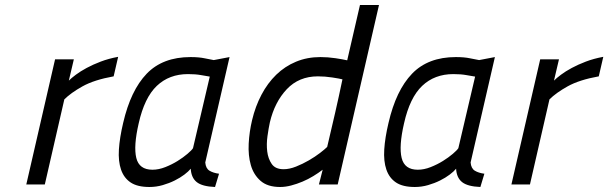

<svg xmlns="http://www.w3.org/2000/svg" viewBox="-20 -737 2430 767"><path d="M200 -500H275L255 -415Q265 -425 283 -438.5Q301 -452 326 -465.5Q351 -479 382.5 -491Q414 -503 452 -510L434 -432Q356 -418 309.5 -392Q263 -366 237 -340L159 0H85Z M800 -88Q802 -64 817 -55Q832 -46 855 -43L839 10Q788 8 766 -9.5Q744 -27 742 -63Q733 -52 716.5 -39.5Q700 -27 678 -16Q656 -5 630 2.5Q604 10 577 10Q529 10 502 -8Q475 -26 463.5 -59.5Q452 -93 455 -140Q458 -187 472 -246Q502 -376 566 -442.5Q630 -509 741 -509Q775 -509 798 -504Q821 -499 834 -497L897 -509ZM589 -59Q614 -59 640.5 -69.5Q667 -80 689.5 -94Q712 -108 729 -122.5Q746 -137 751 -145L818 -431Q805 -433 783 -437Q761 -441 731 -441Q656 -441 606.5 -394Q557 -347 534 -244Q513 -153 524.5 -106Q536 -59 589 -59Z M1260 -509Q1290 -509 1320 -504.5Q1350 -500 1367 -496L1418 -717H1494L1329 0H1254L1269 -59Q1252 -46 1231.5 -33.5Q1211 -21 1188.5 -11.5Q1166 -2 1143 4Q1120 10 1099 10Q1049 10 1021 -14.5Q993 -39 982 -77.5Q971 -116 973.5 -163.5Q976 -211 987 -257Q1000 -312 1024.5 -358.5Q1049 -405 1083.5 -438.5Q1118 -472 1162.5 -490.5Q1207 -509 1260 -509ZM1113 -61Q1136 -61 1162.5 -71.5Q1189 -82 1214 -96.5Q1239 -111 1258.5 -126Q1278 -141 1287 -150Q1304 -222 1318.5 -285Q1333 -348 1348 -420Q1337 -423 1307.5 -427.5Q1278 -432 1250 -432Q1174 -432 1125.5 -380.5Q1077 -329 1058 -248Q1053 -225 1048.5 -193Q1044 -161 1047.5 -132Q1051 -103 1065.5 -82Q1080 -61 1113 -61Z M1860 -88Q1862 -64 1877 -55Q1892 -46 1915 -43L1899 10Q1848 8 1826 -9.5Q1804 -27 1802 -63Q1793 -52 1776.5 -39.5Q1760 -27 1738 -16Q1716 -5 1690 2.5Q1664 10 1637 10Q1589 10 1562 -8Q1535 -26 1523.5 -59.5Q1512 -93 1515 -140Q1518 -187 1532 -246Q1562 -376 1626 -442.5Q1690 -509 1801 -509Q1835 -509 1858 -504Q1881 -499 1894 -497L1957 -509ZM1649 -59Q1674 -59 1700.5 -69.5Q1727 -80 1749.5 -94Q1772 -108 1789 -122.5Q1806 -137 1811 -145L1878 -431Q1865 -433 1843 -437Q1821 -441 1791 -441Q1716 -441 1666.5 -394Q1617 -347 1594 -244Q1573 -153 1584.5 -106Q1596 -59 1649 -59Z M2138 -500H2213L2193 -415Q2203 -425 2221 -438.5Q2239 -452 2264 -465.5Q2289 -479 2320.5 -491Q2352 -503 2390 -510L2372 -432Q2294 -418 2247.5 -392Q2201 -366 2175 -340L2097 0H2023Z"/></svg>

Font: Panefresco 400wt
Style: Italic
Weight: 400
Foundry: Campivisivi & Chank Co
Version: Version 1.001